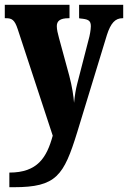

<svg xmlns="http://www.w3.org/2000/svg" viewBox="-23 -556 534 801"><path d="M16 164V225H35C212 225 243 177 299 -4L423 -410C439 -460 458 -480 488 -480H491V-536H307V-480L311 -479C343 -476 356 -472 356 -447C356 -432 351 -405 347 -392L299 -206C293 -183 289 -158 286 -127C284 -153 278 -195 266 -240L223 -398C218 -416 214 -433 214 -447C214 -468 227 -480 263 -480H267V-536H-3V-480H2C26 -480 38 -474 51 -434L197 10C172 101 134 164 16 164Z"/></svg>

Font: Noto Serif Myanmar ExtraCondensed Black
Style: Regular
Weight: 900
Width: 2
Designer: Ben Mitchell and the Monotype Design Team
Foundry: Monotype Imaging Inc.
Version: Version 2.106